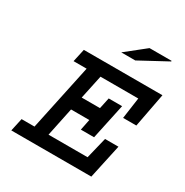

<svg xmlns="http://www.w3.org/2000/svg" viewBox="-172 -893 992 1031"><g transform="rotate(30 323.5 -377.0)"><path d="M160.2 -569.3H647.5L607.4 -358.4H525.4L543.9 -489.3H309.6L278.3 -341.8H391.6L406.2 -410.2H489.3L442.4 -190.4H360.4L374 -257.8H260.7L223.6 -80.1H465.8L498 -211.9H581.1L535.2 0H39.1L56.6 -80.1H136.7L223.6 -489.3H142.6ZM597.7 -750 427.7 -658.2H340.8L460.9 -753.9H597.7Z"/></g></svg>

Font: Thabit-Bold-Oblique
Style: Bold Oblique
Weight: 700
Designer: Regenerated by Nadim Shaikli
Foundry: MAK Alagha
Version: 0.01